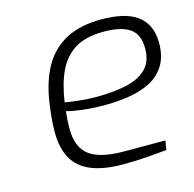

<svg xmlns="http://www.w3.org/2000/svg" viewBox="-86 -629 728 722"><g transform="rotate(-15 278.0 -268.0)"><path d="M308 6Q231 6 182.5 -14.5Q134 -35 112 -76Q90 -117 90 -177Q90 -208 93 -237Q96 -266 100 -293Q112 -372 143.5 -427.5Q175 -483 230.5 -512.5Q286 -542 369 -542Q412 -542 446 -534.5Q480 -527 504.5 -510.5Q529 -494 542.5 -466.5Q556 -439 556 -400Q556 -348 534.5 -313.5Q513 -279 477 -260.5Q441 -242 395 -234.5Q349 -227 301 -227Q251 -227 211 -232Q171 -237 151 -243Q149 -226 148 -208.5Q147 -191 147 -174Q147 -104 188 -72Q229 -40 325 -40H484L478 -4Q449 -1 402.5 2.5Q356 6 308 6ZM277 -265Q343 -265 393 -276Q443 -287 471.5 -315Q500 -343 500 -394Q500 -449 466.5 -472Q433 -495 365 -495Q295 -495 253 -469Q211 -443 188 -394.5Q165 -346 155 -276Q179 -272 211.5 -268.5Q244 -265 277 -265Z"/></g></svg>

Font: Exo Thin Light
Style: Italic
Weight: 300
Italic angle: -9°
Version: Version 2.000